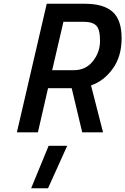

<svg xmlns="http://www.w3.org/2000/svg" viewBox="-20 -705 668 1023"><path d="M146 298 239 72H338L236 298ZM432 -685Q532 -685 580 -642Q628 -599 628 -501.5Q628 -404 580.5 -338.5Q533 -273 465 -250L529 0H418L362 -235H236L182 0H70L229 -685ZM424 -589H318L258 -331H373Q437 -331 475 -379Q513 -427 513 -487.5Q513 -548 493 -568.5Q473 -589 424 -589Z"/></svg>

Font: Titillium Web SemiBold
Style: Italic
Weight: 600
Italic angle: -13°
Version: Version 1.002;PS 57.000;hotconv 1.0.70;makeotf.lib2.5.55311